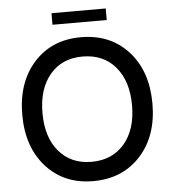

<svg xmlns="http://www.w3.org/2000/svg" viewBox="-58 -895 863 961"><g transform="rotate(-5 374.0 -414.0)"><path d="M372 13Q226 13 136.2 -86.5Q46.5 -186 46.5 -348Q46.5 -511.5 136.2 -610.8Q226 -710 372 -710Q520 -710 610.2 -610.8Q700.5 -511.5 700.5 -348Q700.5 -185.5 610 -86.2Q519.5 13 372 13ZM148 -348Q148 -226 208.8 -155Q269.5 -84 372 -84Q476 -84 537 -155.2Q598 -226.5 598 -348Q598 -470 537.2 -541.5Q476.5 -613 372 -613Q269 -613 208.5 -541.8Q148 -470.5 148 -348ZM236.5 -784.5V-842.5H509V-784.5Z"/></g></svg>

Font: HK Grotesk Medium
Style: Regular
Weight: 500
Designer: Alfredo Marco Pradil
Foundry: Hanken Design Co.
Version: Version 3.001;FEAKit 1.0